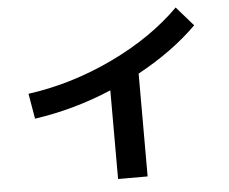

<svg xmlns="http://www.w3.org/2000/svg" viewBox="-55 -819 1110 932"><g transform="rotate(-5 500.0 -352.5)"><path d="M86 -400Q298 -429 498.5 -524.5Q699 -620 834 -755L916 -661Q798 -544 627 -451V50H483V-382Q298 -304 107 -277Z"/></g></svg>

Font: Mplus 1p Bold
Style: Bold
Weight: 700
Version: Version 1.061